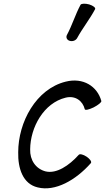

<svg xmlns="http://www.w3.org/2000/svg" viewBox="-20 -998 571 1044"><path d="M400 -792C429 -845 469 -895 497 -948C501 -956 487 -967 465 -974C443 -980 422 -979 418 -972C389 -918 373 -862 344 -808C337 -795 344 -780 359 -776C375 -771 393 -778 400 -792ZM531 -449C509 -529 432 -578 337 -554C176 -514 79 -334 79 -170C77 -83 104 2 185 21C280 45 392 -18 474 -111C480 -118 470 -133 451 -146C433 -158 414 -163 408 -156C355 -97 287 -52 228 -66C174 -80 142 -128 144 -186C145 -306 218 -438 337 -467C390 -480 430 -449 441 -404C443 -397 464 -402 489 -414C514 -427 533 -442 531 -449Z"/></svg>

Font: Nupuram Condensed Oblique
Style: Regular
Weight: 400
Width: 3
Designer: Santhosh Thottingal (santhosh.thottingal@gmail.com)
Foundry: SMC
Version: Version 1.000